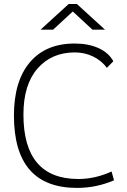

<svg xmlns="http://www.w3.org/2000/svg" viewBox="-20 -918 626 948"><path d="M360.4 9.8Q48.8 9.8 48.8 -347.7Q48.8 -517.1 127.2 -610.1Q205.6 -703.1 348.6 -703.1Q416.5 -703.1 466.6 -680.4Q516.6 -657.7 539.6 -615.7L507.8 -583Q481 -619.1 439.5 -639.2Q397.9 -659.2 349.6 -659.2Q234.4 -659.2 165 -579.3Q95.7 -499.5 95.7 -352.5Q95.7 -34.2 367.2 -34.2Q450.2 -34.2 530.8 -71.3L543 -27.8Q456.1 9.8 360.4 9.8ZM180.2 -771.5 319.3 -898.4H359.4L498.5 -771.5H436.5L339.4 -861.3L242.2 -771.5Z"/></svg>

Font: Cascadia Code NF ExtraLight
Style: Regular
Weight: 200
Monospace: yes
Designer: Aaron Bell
Foundry: Saja Typeworks
Version: Version 2404.023; ttfautohint (v1.8.4)